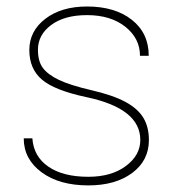

<svg xmlns="http://www.w3.org/2000/svg" viewBox="-20 -558 538 588"><path d="M409.7 -129.4Q409.7 -225.6 245.6 -260.3Q147 -281.2 108.4 -314.2Q69.8 -347.2 69.8 -404.8Q69.8 -462.9 118.9 -500.5Q168 -538.1 246.6 -538.1Q332 -538.1 383.8 -497.3Q435.5 -456.5 435.5 -387.2H408.7Q408.7 -440.4 363.8 -476.1Q318.8 -511.7 246.6 -511.7Q177.2 -511.7 136.7 -481.4Q96.2 -451.2 96.2 -405.8Q96.2 -370.1 111.3 -349.9Q126.5 -329.6 160.6 -313.2Q194.8 -296.9 260.3 -281.7Q325.7 -266.6 363.8 -246.1Q401.9 -225.6 418.9 -197.5Q436 -169.4 436 -128.9Q436 -66.4 384.8 -28.3Q333.5 9.8 250.5 9.8Q161.6 9.8 107.2 -30.5Q52.7 -70.8 52.7 -134.3H79.1Q83 -78.6 128.2 -47.6Q173.3 -16.6 250.5 -16.6Q321.3 -16.6 365.5 -49.6Q409.7 -82.5 409.7 -129.4Z"/></svg>

Font: TypoPRO Roboto
Style: Regular
Weight: 250
Designer: Google
Version: Version 2.136; 2016